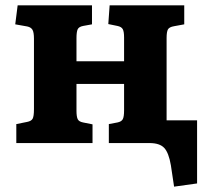

<svg xmlns="http://www.w3.org/2000/svg" viewBox="-20 -535 770 718"><path d="M631 163 619 83Q611 36 594 18Q577 0 539 0H387V-71L419 -77Q434 -80 439 -89Q444 -98 444 -122V-221H266V-121Q266 -99 270.5 -89.5Q275 -80 291 -77L326 -70V0H41V-71L81 -79Q97 -82 102 -91Q107 -100 107 -127V-390Q107 -414 101.5 -423.5Q96 -433 82 -436L37 -444L46 -515H324V-444L291 -438Q275 -435 270.5 -425.5Q266 -416 266 -392V-306H444V-395Q444 -417 439 -426Q434 -435 419 -438L385 -445L390 -515H669V-444L631 -437Q613 -434 608 -425Q603 -416 603 -393V-85H717V151Z"/></svg>

Font: Literata
Style: Bold
Weight: 700
Designer: Latin by Veronika Burian and Jose Scaglione. Greek by Irene Vlachou. Cyrillic by Vera Evstafieva.
Foundry: TypeTogether
Version: Version 3.103; ttfautohint (v1.8.4.7-5d5b);gftools[0.9.29]